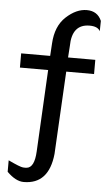

<svg xmlns="http://www.w3.org/2000/svg" viewBox="-60 -782 561 983"><g transform="rotate(5 220.0 -290.5)"><path d="M421 -641 422 -694Q401 -743 346 -743Q292 -743 240 -695Q188 -647 183 -557L179 -493H30V-420H175L153 0Q149 84 109 88Q104 89 90 88Q75 87 14 58V117Q59 162 100 162Q229 162 245 5L268 -420H411V-493H271L275 -552Q276 -665 367 -665Q409 -665 421 -641Z"/></g></svg>

Font: Sawarabi Gothic
Style: Regular
Weight: 400
Designer: mshio (mshio@users.sourceforge.jp)
Version: Version 20141215